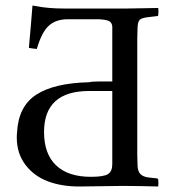

<svg xmlns="http://www.w3.org/2000/svg" viewBox="-20 -676 617 698"><path d="M388.2 -79.1V-345.2H304.2Q140.1 -345.2 140.1 -195.8Q140.1 -116.7 183.8 -75Q227.5 -33.2 310.1 -33.2Q357.4 -33.2 372.8 -43.2Q388.2 -53.2 388.2 -79.1ZM303.2 -377Q315.4 -379.9 341.8 -379.9H388.2V-580.1Q386.7 -593.8 377 -599.1Q367.2 -604.5 339.8 -606H226.1Q183.6 -606 157.7 -582.8Q131.8 -559.6 113.8 -498Q93.3 -500 85 -502Q87.9 -530.3 92.5 -587.2Q97.2 -644 98.1 -655.8Q101.1 -655.8 110.8 -653.8Q154.8 -645 213.9 -645H438Q456.5 -645.5 497.6 -646Q538.6 -646.5 555.2 -647Q557.1 -633.3 555.2 -621.1Q555.2 -619.1 554.2 -618.2Q553.2 -617.2 547.9 -617.2Q544.4 -616.7 534.9 -615.5Q525.4 -614.3 520 -613.8Q496.6 -611.3 488.5 -604.5Q480.5 -597.7 480 -573.2Q480 -567.4 479.5 -554.4Q479 -541.5 479 -534.2V-115.2Q479 -107.9 479.5 -95Q480 -82 480 -76.2Q480.5 -53.7 490.2 -43.5Q500 -33.2 520 -30.8Q534.7 -29.3 547.9 -27.8Q553.2 -27.8 555.2 -23.9Q556.6 -10.7 555.2 2Q481 0 437 0H416Q391.6 0 344.7 1Q297.9 2 267.1 2Q204.1 2 154.1 -16.8Q104 -35.6 72.8 -76.4Q41.5 -117.2 41 -174.8Q41 -188 42 -194.8Q46.9 -289.6 111.8 -331.8Q176.8 -374 303.2 -377Z"/></svg>

Font: Common Serif News
Style: Regular
Weight: 450
Designer: Philipp H. Poll, Khaled Hosny
Foundry: Stefan Peev, Context Ltd.
Version: Version 1.026